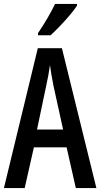

<svg xmlns="http://www.w3.org/2000/svg" viewBox="-20 -1011 512 980"><path d="M367 -51 320 -259H153L106 -51H0L173 -765H296L472 -51ZM253 -573Q247 -604 242.5 -629.5Q238 -655 235 -679Q232 -656 227 -628Q222 -600 216 -574L169 -350H302ZM373 -982Q360 -962 336 -933.5Q312 -905 285.5 -877.5Q259 -850 238 -831H174V-842Q228 -922 261 -991H373Z"/></svg>

Font: Noto Sans Tamil UI ExtraCondensed Medium
Style: Regular
Weight: 500
Width: 2
Designer: Jelle Bosma - Monotype Design Team
Foundry: Monotype Imaging Inc.
Version: Version 2.004; ttfautohint (v1.8.4.7-5d5b)